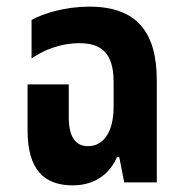

<svg xmlns="http://www.w3.org/2000/svg" viewBox="-20 -549 551 578"><path d="M199 9C269 9 312 -29 332 -76H339L354 0H452V-307C452 -451 393 -529 249 -529C177 -529 111 -509 75 -489V-373C111 -398 161 -419 219 -419C283 -419 322 -391 322 -303V-228C322 -152 292 -109 245 -109C208 -109 187 -136 187 -196V-295H63V-157C63 -40 111 9 199 9Z"/></svg>

Font: Noto Sans Thai UI ExtCond
Style: Bold
Weight: 700
Width: 2
Designer: Monotype Design Team
Foundry: Monotype Imaging Inc.
Version: Version 2.000